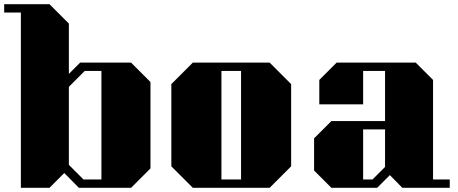

<svg xmlns="http://www.w3.org/2000/svg" viewBox="-20 -900 2195 920"><path d="M701 -507V-93L608 0H358L288 -71L217 0H80V-840H0V-880H217L310 -787V-546L364 -600H608ZM380 -40H466V-560H386L310 -484V-110Z M1375 -497V-103L1272 0H904L801 -103V-497L904 -600H1272ZM1041 -560V-40H1135V-560Z M1568 0H1787L1848 -61L1908 0H2135V-40H2055V-517L1972 -600H1593L1510 -517V-400H1720V-560H1825V-320H1568L1485 -237V-83ZM1720 -280H1825V-100L1765 -40H1720Z"/></svg>

Font: Kumar One
Style: Regular
Weight: 400
Designer: Parimal Parmar
Foundry: Indian Type Foundry
Version: Version 1.001;PS 1.001;hotconv 1.0.88;makeotf.lib2.5.647800